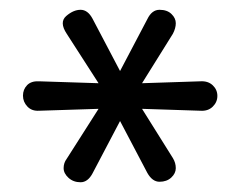

<svg xmlns="http://www.w3.org/2000/svg" viewBox="-20 -730 490 392"><path d="M389.2 -503.9 270 -507.8 333 -407.2Q338.9 -397.5 338.9 -386.7Q338.9 -376 329.6 -367.4Q320.3 -358.9 305.7 -358.9Q291 -358.9 280.8 -377L225.1 -482.9L168.9 -376Q159.2 -357.9 144.5 -357.9Q129.9 -357.9 119.9 -366.9Q109.9 -376 109.9 -386.7Q109.9 -397.5 116.2 -405.8L181.2 -507.8L60.1 -503.9Q44.9 -502.9 35.9 -512.5Q26.9 -522 26.9 -534.7Q26.9 -547.4 35.4 -556.2Q43.9 -564.9 60.1 -564L181.2 -560.1L116.2 -661.1Q100.6 -684.6 115.2 -697.3Q129.9 -710 144.5 -710Q159.2 -710 168.9 -691.9L225.1 -585L280.8 -690.9Q290 -710 305.7 -710Q321.3 -710 330.1 -701.4Q338.9 -692.9 338.9 -682.6Q338.9 -672.4 333 -661.1L270 -560.1L389.2 -564Q404.8 -564.9 414.3 -555.9Q423.8 -546.9 423.8 -534.2Q423.8 -521.5 414.3 -512.2Q404.8 -502.9 389.2 -503.9Z"/></svg>

Font: Nunito-Regular
Style: Regular
Weight: 400
Designer: Vernon Adams
Foundry: newtypography
Version: Version 3.000